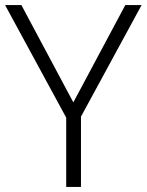

<svg xmlns="http://www.w3.org/2000/svg" viewBox="-20 -734 576 754"><path d="M268 -332 64 -714H0L240 -272V0H298V-276L536 -714H472Z"/></svg>

Font: Noto Sans Devanagari UI Light
Style: Regular
Weight: 300
Designer: Jelle Bosma - Monotype Design Team
Foundry: Monotype Imaging Inc.
Version: Version 2.004